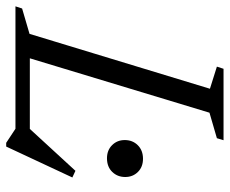

<svg xmlns="http://www.w3.org/2000/svg" viewBox="-99 -632 743 621"><g transform="rotate(90 272.5 -321.5)"><path d="M326.5 -627.5 136.5 0H-17.5L-10.5 -21.5L71.5 -45.5L249 -629L177.5 -651.5L184.5 -673H415.5L409 -651.5ZM367.5 -34 514.5 -194 536 -184 436 30H424L378.5 0H95L110 -46.5H409ZM474 -296Q448 -296 431.5 -312.5Q415 -329 415 -353.5Q415 -379 431.8 -395.8Q448.5 -412.5 475.5 -412.5Q502 -412.5 518.2 -396Q534.5 -379.5 534.5 -355Q534.5 -330 518 -313Q501.5 -296 474 -296Z"/></g></svg>

Font: Newsreader 17pt
Style: Italic
Weight: 400
Italic angle: -17°
Version: Version 1.003